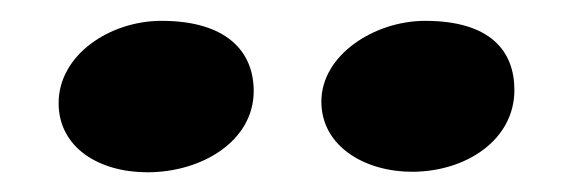

<svg xmlns="http://www.w3.org/2000/svg" viewBox="-20 -826 559 187"><path d="M381.3 -658.7C433.6 -658.7 481 -689.5 481 -738.3C481 -776.4 457.5 -805.7 394 -805.7C344.7 -805.7 293 -772.5 293 -727.1C293 -683.1 335.9 -658.7 381.3 -658.7ZM123.5 -658.2C177.2 -658.2 227.1 -689 227.1 -737.3C227.1 -775.9 200.7 -805.7 137.2 -805.7C86.9 -805.7 37.1 -772.5 37.1 -725.6C37.1 -682.1 76.7 -658.2 123.5 -658.2Z"/></svg>

Font: Merriweather
Style: Heavy
Weight: 900
Designer: Eben Sorkin ( eben@eyebytes.com )
Foundry: Sorkin Type Co.
Version: Version 1.003